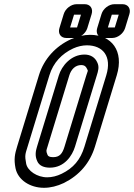

<svg xmlns="http://www.w3.org/2000/svg" viewBox="-20 -864 639 915"><path d="M394.1 -648C470.1 -648 514.2 -596 486.4 -505L382.4 -165C363.2 -102 329.3 -63 274 -36C251.6 -25 227.8 -19 204.8 -19C156.8 -19 111.3 -50 104.7 -84C96.9 -124 100.7 -130 111.4 -165L215.4 -505C234 -566 274.9 -608 328.5 -633C350.6 -643 373.1 -648 394.1 -648ZM409.4 -698C380.4 -698 349.3 -691 318 -677C245.9 -644 189.5 -584 165.4 -505L61.4 -165C50.7 -130 45.4 -106 54 -62C65.8 -6 123.5 31 189.5 31C220.5 31 253 23 284.6 8C358.9 -29 408.9 -88 432.4 -165L536.4 -505C572.2 -622 511.4 -698 409.4 -698ZM443.3 -567C432.7 -591 410.7 -604 382.7 -604C317.7 -604 273.8 -549 260.4 -505L156.4 -165C150.3 -145 145.3 -122 157.4 -96C166.6 -74 189.9 -65 217.9 -65C286.9 -65 324.3 -122 337.4 -165L441.4 -505C447.2 -524 454.6 -545 443.3 -567ZM391.4 -505 287.4 -165C277.4 -132 264.2 -115 233.2 -115C215.2 -115 208.7 -120 206.5 -126C198.6 -146 200.3 -145 206.4 -165L310.4 -505C319 -533 338.4 -554 367.4 -554C380.4 -554 388.8 -549 394.2 -537C400.6 -522 400.3 -534 391.4 -505ZM494.1 -733 512.8 -794H545.8L527.1 -733ZM576.2 -730 596.7 -797C604.6 -823 590 -844 564 -844H525C499 -844 471.6 -823 463.7 -797L443.2 -730C435.2 -704 449.8 -683 475.8 -683H514.8C540.8 -683 568.2 -704 576.2 -730ZM314.1 -733 332.8 -794H365.8L347.1 -733ZM396.2 -730 416.7 -797C424.6 -823 410 -844 384 -844H345C319 -844 291.6 -823 283.7 -797L263.2 -730C255.2 -704 269.8 -683 295.8 -683H334.8C360.8 -683 388.2 -704 396.2 -730Z"/></svg>

Font: DIN Rundschrift
Style: EngKontKu
Weight: 400
Width: 3
Version: Version 1.027